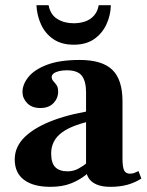

<svg xmlns="http://www.w3.org/2000/svg" viewBox="-20 -712 567 743"><path d="M407 11Q375 11 354 2Q333 -7 323 -23Q313 -39 313 -59V-355Q313 -397 297 -418.5Q281 -440 238 -440Q223 -440 209.5 -437Q196 -434 188 -428Q180 -422 180 -414Q180 -405 186.5 -398Q193 -391 199 -382.5Q205 -374 205 -357Q205 -332 187 -313Q169 -294 136 -294Q103 -294 85 -313Q67 -332 67 -356Q67 -385 89.5 -413.5Q112 -442 161 -461Q210 -480 289 -480Q375 -480 414.5 -442Q454 -404 454 -320V-100Q454 -63 461 -51.5Q468 -40 482 -40Q494 -40 501.5 -43.5Q509 -47 516 -50L527 -21Q502 -5 473 3Q444 11 407 11ZM175 11Q109 11 73 -16Q37 -43 37 -95Q37 -145 77 -183Q117 -221 189 -247.5Q261 -274 357 -287V-249Q263 -231 220.5 -200Q178 -169 178 -118Q178 -81 194 -65Q210 -49 242 -49Q264 -49 283.5 -59.5Q303 -70 319 -83.5Q335 -97 345 -107L356 -74Q337 -55 312 -35Q287 -15 254 -2Q221 11 175 11ZM265 -539Q218 -539 186.5 -560.5Q155 -582 139 -617Q123 -652 121 -692H168Q175 -655 202 -638.5Q229 -622 265 -622Q289 -622 309.5 -629Q330 -636 344 -652Q358 -668 362 -692H409Q408 -652 391.5 -617Q375 -582 344 -560.5Q313 -539 265 -539Z"/></svg>

Font: Frank Ruhl Libre
Style: Bold
Weight: 700
Designer: Yanek Iontef
Foundry: Fontef
Version: Version 6.004